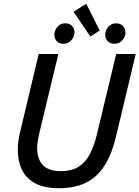

<svg xmlns="http://www.w3.org/2000/svg" viewBox="-20 -978 736 1013"><path d="M290 15Q213 15 165.5 -11Q118 -37 96 -82Q74 -127 74 -186Q74 -209 77 -234Q80 -259 87 -285L184 -693H288L188 -278Q183 -257 179.5 -235.5Q176 -214 176 -195Q176 -161 188 -134Q200 -107 227 -91Q254 -75 302 -75Q355 -75 391 -96Q427 -117 451 -159.5Q475 -202 491 -268L593 -693H696L592 -257Q569 -162 530 -102Q491 -42 432 -13.5Q373 15 290 15ZM457 -785 368 -916 435 -958 506 -817ZM315 -747Q292 -747 279.5 -760.5Q267 -774 267 -794Q267 -818 283 -836.5Q299 -855 324 -855Q347 -855 360 -841Q373 -827 373 -807Q373 -784 356 -765.5Q339 -747 315 -747ZM585 -747Q562 -747 548.5 -760.5Q535 -774 535 -794Q535 -818 551.5 -836.5Q568 -855 592 -855Q615 -855 628.5 -841Q642 -827 642 -807Q642 -784 625.5 -765.5Q609 -747 585 -747Z"/></svg>

Font: Ubuntu Sans Medium
Style: Italic
Weight: 500
Italic angle: -13.5°
Designer: Dalton Maag Ltd
Foundry: Dalton Maag Ltd
Version: Version 1.006